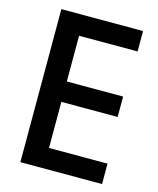

<svg xmlns="http://www.w3.org/2000/svg" viewBox="-113 -829 748 909"><g transform="rotate(15 261.5 -375.0)"><path d="M474.5 -750V-650H187.7V-425.9H463.6V-325.9H187.7V-100H474.5V0H74.1V-750Z"/></g></svg>

Font: Spartan MB SemBd
Style: Regular
Weight: 600
Designer: Matt Bailey, Mirko Velimirovic
Foundry: Matt Bailey
Version: Version 1.005